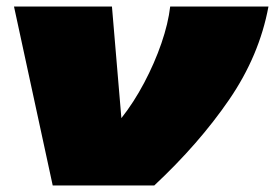

<svg xmlns="http://www.w3.org/2000/svg" viewBox="-20 -570 845 590"><path d="M454 0H142L23 -550H324L353 -207Q391 -255 423 -315.5Q455 -376 476 -437Q497 -498 503 -550H805Q777 -399 684 -263.5Q591 -128 454 0Z"/></svg>

Font: Georama ExtraExtended Black
Style: Italic
Weight: 900
Width: 8
Italic angle: -9°
Designer: Jean-Baptiste Levee
Foundry: Production Type
Version: Version 1.000